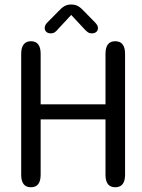

<svg xmlns="http://www.w3.org/2000/svg" viewBox="-20 -802 612 829"><path d="M435.5 -569.5Q435.5 -624 477.5 -624Q520 -624 520 -569.5V-47.5Q520 6.5 477.5 6.5Q435.5 6.5 435.5 -47.5V-286.5H155.5V-47.5Q155.5 6.5 113.5 6.5Q71.5 6.5 71.5 -47.5V-569.5Q71.5 -596.5 82.2 -610.2Q93 -624 113.5 -624Q155.5 -624 155.5 -569.5V-351.5H435.5ZM391 -704.5Q403 -692 403 -681Q403 -670.5 395.8 -664.2Q388.5 -658 376.5 -658Q365.5 -658 358 -663.8Q350.5 -669.5 342 -679L287.5 -737.5L233 -679Q224.5 -668.5 217.2 -663.2Q210 -658 199 -658Q187 -658 180 -664.5Q173 -671 173 -681.5Q173 -686.5 175.5 -692.5Q178 -698.5 184 -704.5L231 -752Q245 -767.5 257.5 -775Q270 -782.5 287.5 -782.5Q305 -782.5 317.5 -775.2Q330 -768 344.5 -752Z"/></svg>

Font: Sono
Style: Regular
Weight: 400
Designer: Tyler Finck
Foundry: Tyler Finck
Version: Version 2.112